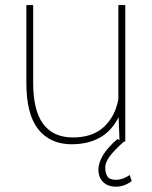

<svg xmlns="http://www.w3.org/2000/svg" viewBox="-20 -548 587 743"><path d="M108.4 -226.1Q108.4 -16.1 262.7 -16.1Q337.9 -16.1 381.8 -56.6Q425.8 -97.2 438 -164.1V-528.3H464.8V0H459.5Q422.4 33.2 404.8 56.6Q387.2 80.1 387.2 100.1Q387.2 120.1 395 133.8Q402.8 147.5 428.7 147.9Q454.6 147.9 481.9 129.4L489.7 152.8Q460.9 174.3 429.7 174.3Q398.4 174.8 379.9 157.2Q361.3 139.6 360.8 109.4Q360.8 53.7 434.1 -9.8L442.4 -6.3L439 -94.7Q387.2 10.3 255.9 10.3Q173.8 9.8 127.9 -47.9Q82 -105.5 82 -227.1V-528.3H108.4Z"/></svg>

Font: Roboto-Thin
Style: Regular
Weight: 250
Designer: Google
Version: Version 1.100141; 2013; ttfautohint (v0.94.14-c901) -l 8 -r 